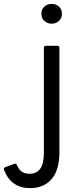

<svg xmlns="http://www.w3.org/2000/svg" viewBox="-148 -741 404 989"><path d="M118 -619Q96 -619 80.5 -633.5Q65 -648 65 -670Q65 -693 80.5 -707Q96 -721 118 -721Q141 -721 156 -707Q171 -693 171 -670Q171 -648 156 -633.5Q141 -619 118 -619ZM7 228Q-41 228 -75 205Q-109 182 -127 134Q-131 125 -121 120L-75 103Q-66 100 -61 109Q-51 132 -36 143Q-21 154 5 154Q40 154 59 128.5Q78 103 78 45V-495Q78 -505 89 -505H148Q158 -505 158 -495V42Q158 136 117.5 182Q77 228 7 228Z"/></svg>

Font: LINE Seed Sans App
Style: Regular
Weight: 400
Designer: LINE VX Design & Dalton Maag Ltd & Sandoll Inc
Foundry: Dalton Maag Ltd
Version: Version 1.003